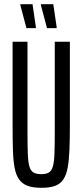

<svg xmlns="http://www.w3.org/2000/svg" viewBox="-20 -887 392 915"><path d="M177 8Q137 8 111.5 -1.5Q86 -11 71 -32Q56 -53 49.5 -88Q43 -123 41.5 -174Q40 -225 40 -295V-688H111V-258Q111 -194 112.5 -154.5Q114 -115 120 -94Q126 -73 139.5 -65Q153 -57 177 -57Q200 -57 213 -65Q226 -73 232 -94Q238 -115 239.5 -154.5Q241 -194 241 -258V-688H313V-295Q313 -225 311 -174Q309 -123 302.5 -88Q296 -53 281.5 -31.5Q267 -10 242 -1Q217 8 177 8ZM250 -753H204L175 -862V-867H234L250 -758ZM151 -753H106L77 -862V-867H135L151 -758Z"/></svg>

Font: Saira UltraCondensed Medium
Style: Regular
Weight: 500
Width: 1
Designer: Hector Gatti with collaboration of the Omnibus-Type team
Foundry: Omnibus-Type
Version: Version 1.101